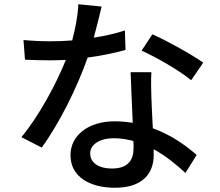

<svg xmlns="http://www.w3.org/2000/svg" viewBox="-20 -830 1040 907"><path d="M460 -799 350 -810C348 -757 336 -695 321 -639C286 -636 251 -635 218 -635C178 -635 130 -637 91 -641L98 -548C138 -546 180 -545 218 -545C242 -545 266 -546 291 -547C246 -434 163 -280 81 -182L177 -133C258 -243 345 -417 394 -558C461 -567 523 -580 573 -594L570 -686C524 -671 474 -660 423 -652C438 -708 452 -764 460 -799ZM406 -106C406 -147 451 -177 517 -177C550 -177 581 -172 610 -164C611 -151 611 -139 611 -130C611 -76 586 -34 510 -34C442 -34 406 -63 406 -106ZM695 -489H597C599 -423 604 -329 607 -250C580 -254 552 -257 522 -257C398 -257 313 -191 313 -97C313 7 407 57 523 57C655 57 706 -12 706 -97C706 -105 706 -115 706 -125C766 -92 817 -49 856 -13L909 -98C858 -143 788 -193 702 -224C699 -281 696 -339 695 -372C694 -412 693 -447 695 -489ZM883 -451 940 -534C890 -570 772 -636 700 -668L649 -591C717 -560 828 -497 883 -451Z"/></svg>

Font: Noto Sans HK Medium
Style: Regular
Weight: 500
Designer: Ryoko NISHIZUKA 西塚涼子 (kana, bopomofo & ideographs); Paul D. Hunt (Latin, Greek & Cyrillic); Sandoll Communications 산돌커뮤니
Foundry: Adobe
Version: Version 2.002;hotconv 1.0.116;makeotfexe 2.5.65601